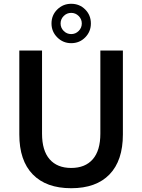

<svg xmlns="http://www.w3.org/2000/svg" viewBox="-20 -979 752 1014"><path d="M82 -269V-712H202V-273Q202 -184 242 -138Q282 -92 356 -92Q430 -92 470 -138Q510 -184 510 -273V-712H629V-269Q629 -131 558.5 -58Q488 15 356 15Q224 15 153 -58Q82 -131 82 -269ZM460 -855Q460 -812 430 -781.5Q400 -751 356 -751Q313 -751 282.5 -781.5Q252 -812 252 -855Q252 -899 282.5 -929Q313 -959 356 -959Q400 -959 430 -929Q460 -899 460 -855ZM356 -911Q333 -911 316.5 -894.5Q300 -878 300 -855Q300 -832 316.5 -815.5Q333 -799 356 -799Q379 -799 395.5 -815.5Q412 -832 412 -855Q412 -878 395.5 -894.5Q379 -911 356 -911Z"/></svg>

Font: CST
Style: Medium
Weight: 500
Version: Version 1.00